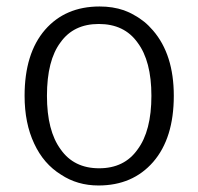

<svg xmlns="http://www.w3.org/2000/svg" viewBox="-20 -565 615 595"><path d="M454.1 -470.7Q518.6 -396 518.6 -268.1Q518.6 -136.7 454.6 -63Q391.1 9.8 285.2 9.8Q219.7 9.8 168.9 -23.9Q142.1 -40.5 121.3 -64.5Q100.6 -88.4 85.9 -120.1Q56.2 -183.1 56.2 -268.1Q56.2 -399.4 119.6 -472.7Q182.6 -544.9 288.6 -544.9Q298.8 -544.9 308.6 -544.2Q318.4 -543.5 327.9 -542Q337.4 -540.5 346.4 -538.3Q355.5 -536.1 363.8 -533.2Q372.1 -530.3 380.4 -526.4Q388.7 -522.5 396 -518.1Q404.3 -513.7 411.9 -508.5Q419.4 -503.4 426.8 -497.6Q434.1 -491.7 440.9 -484.9Q447.8 -478 454.1 -470.7ZM167.5 -433.6Q125.5 -377.9 125.5 -268.1Q125.5 -159.7 168 -102.1Q209 -43.5 287.1 -43.5Q365.2 -43.5 406.2 -101.6Q449.2 -159.2 449.2 -268.1Q449.2 -376 406.2 -433.1Q365.2 -490.7 286.1 -490.7Q208 -490.7 167.5 -433.6Z"/></svg>

Font: Sahel Light FD
Style: Light-FD
Weight: 300
Foundry: Saber Rastikerdar (saber.rastikerdar@gmail.com)
Version: Version 3.3.0